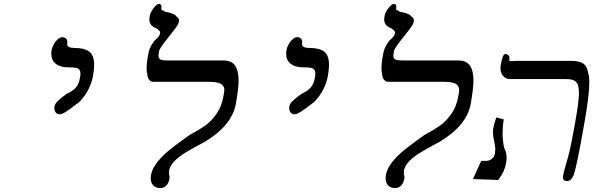

<svg xmlns="http://www.w3.org/2000/svg" viewBox="-20 -915 3040 981"><path d="M374 -385.5Q339 -358.5 318 -344.8Q297 -331 285 -331Q272.5 -331 265 -340.2Q257.5 -349.5 257.5 -362.5Q257.5 -367.5 258 -370Q260.5 -384 272.8 -396.5Q285 -409 306.5 -425L321.5 -436.5Q348 -447.5 365.5 -465.5Q383 -483.5 389 -519Q391 -529 391 -538.5Q391 -553.5 384.2 -560.2Q377.5 -567 364.8 -569Q352 -571 327.5 -571Q288 -571 265 -589.2Q242 -607.5 242 -641Q242 -649 243.5 -658Q246.5 -674.5 255.5 -690Q264.5 -705.5 276 -715.2Q287.5 -725 298 -725Q310 -725 317 -718.2Q324 -711.5 324 -700.5Q324 -696 323.5 -694L323 -690Q323 -670 360.5 -670Q412.5 -670 436.8 -651Q461 -632 461 -583.5Q461 -559 455 -526Q449 -492.5 432 -458.8Q415 -425 387 -395.5Z M1028 -191.5Q965 -158 930.5 -137.2Q896 -116.5 872.2 -92.8Q848.5 -69 843.5 -42Q844.5 -42 843.5 -22Q846.5 -19 846.5 -10.5Q846.5 -8 845.5 -1Q841.5 21.5 828.8 33.8Q816 46 798.5 46Q776 46 763 32.2Q750 18.5 750 -5Q750 -13 751.5 -21Q757.5 -54.5 784.8 -88Q812 -121.5 843.5 -147Q875 -172.5 917 -202.5Q943 -221 948.5 -225.5Q949.5 -226 963 -233.5Q999.5 -253 1029 -273.8Q1058.5 -294.5 1085.2 -332Q1112 -369.5 1121.5 -423Q1122 -426 1124 -437Q1126 -448 1126 -456Q1126 -476 1109 -486.5Q1092 -497 1045.5 -497H763.5Q750.5 -497 742 -507.8Q733.5 -518.5 732.5 -536.5Q729 -546.5 729 -566.5Q729 -592 735.5 -628Q739.5 -652 745 -666.5Q750.5 -681 767.5 -705.5Q782.5 -719 789.5 -727.2Q796.5 -735.5 798 -745Q799 -752 795.5 -756.5Q792 -761 782 -769Q761.5 -776.5 752.2 -788Q743 -799.5 743 -816.5Q743 -821 745 -834Q747 -845.5 755.5 -860Q764 -874.5 774.2 -884.8Q784.5 -895 791 -895Q805 -895 805 -881Q805 -879 804 -873Q805 -873 805 -868Q805 -864.5 804.5 -862.5Q807 -864 811.8 -862Q816.5 -860 821.5 -855.5Q848.5 -851 864.8 -843.5Q881 -836 882.5 -829Q888 -827.5 891.2 -822.5Q894.5 -817.5 894.5 -810Q894.5 -808 893.5 -802Q892 -793 880.8 -777Q869.5 -761 845.5 -731Q821 -700.5 807.8 -681.8Q794.5 -663 792.5 -652Q790 -638 790 -631Q790 -615.5 800 -610.8Q810 -606 837 -606H1122Q1163.5 -606 1181.2 -579.8Q1199 -553.5 1199 -504.5Q1199 -462 1185 -384Q1175.5 -330 1136 -281.5Q1096.5 -233 1028 -191.5Z M1574 -385.5Q1539 -358.5 1518 -344.8Q1497 -331 1485 -331Q1472.5 -331 1465 -340.2Q1457.5 -349.5 1457.5 -362.5Q1457.5 -367.5 1458 -370Q1460.5 -384 1472.8 -396.5Q1485 -409 1506.5 -425L1521.5 -436.5Q1548 -447.5 1565.5 -465.5Q1583 -483.5 1589 -519Q1591 -529 1591 -538.5Q1591 -553.5 1584.2 -560.2Q1577.5 -567 1564.8 -569Q1552 -571 1527.5 -571Q1488 -571 1465 -589.2Q1442 -607.5 1442 -641Q1442 -649 1443.5 -658Q1446.5 -674.5 1455.5 -690Q1464.5 -705.5 1476 -715.2Q1487.5 -725 1498 -725Q1510 -725 1517 -718.2Q1524 -711.5 1524 -700.5Q1524 -696 1523.5 -694L1523 -690Q1523 -670 1560.5 -670Q1612.5 -670 1636.8 -651Q1661 -632 1661 -583.5Q1661 -559 1655 -526Q1649 -492.5 1632 -458.8Q1615 -425 1587 -395.5Z M2228 -191.5Q2165 -158 2130.5 -137.2Q2096 -116.5 2072.2 -92.8Q2048.5 -69 2043.5 -42Q2044.5 -42 2043.5 -22Q2046.5 -19 2046.5 -10.5Q2046.5 -8 2045.5 -1Q2041.5 21.5 2028.8 33.8Q2016 46 1998.5 46Q1976 46 1963 32.2Q1950 18.5 1950 -5Q1950 -13 1951.5 -21Q1957.5 -54.5 1984.8 -88Q2012 -121.5 2043.5 -147Q2075 -172.5 2117 -202.5Q2143 -221 2148.5 -225.5Q2149.5 -226 2163 -233.5Q2199.5 -253 2229 -273.8Q2258.5 -294.5 2285.2 -332Q2312 -369.5 2321.5 -423Q2322 -426 2324 -437Q2326 -448 2326 -456Q2326 -476 2309 -486.5Q2292 -497 2245.5 -497H1963.5Q1950.5 -497 1942 -507.8Q1933.5 -518.5 1932.5 -536.5Q1929 -546.5 1929 -566.5Q1929 -592 1935.5 -628Q1939.5 -652 1945 -666.5Q1950.5 -681 1967.5 -705.5Q1982.5 -719 1989.5 -727.2Q1996.5 -735.5 1998 -745Q1999 -752 1995.5 -756.5Q1992 -761 1982 -769Q1961.5 -776.5 1952.2 -788Q1943 -799.5 1943 -816.5Q1943 -821 1945 -834Q1947 -845.5 1955.5 -860Q1964 -874.5 1974.2 -884.8Q1984.5 -895 1991 -895Q2005 -895 2005 -881Q2005 -879 2004 -873Q2005 -873 2005 -868Q2005 -864.5 2004.5 -862.5Q2007 -864 2011.8 -862Q2016.5 -860 2021.5 -855.5Q2048.5 -851 2064.8 -843.5Q2081 -836 2082.5 -829Q2088 -827.5 2091.2 -822.5Q2094.5 -817.5 2094.5 -810Q2094.5 -808 2093.5 -802Q2092 -793 2080.8 -777Q2069.5 -761 2045.5 -731Q2021 -700.5 2007.8 -681.8Q1994.5 -663 1992.5 -652Q1990 -638 1990 -631Q1990 -615.5 2000 -610.8Q2010 -606 2037 -606H2322Q2363.5 -606 2381.2 -579.8Q2399 -553.5 2399 -504.5Q2399 -462 2385 -384Q2375.5 -330 2336 -281.5Q2296.5 -233 2228 -191.5Z M2548 -236Q2548 -199 2555.5 -160.5Q2568.5 -139 2568.5 -108.5Q2568.5 -99 2566 -83Q2561.5 -58.5 2553.2 -40.5Q2545 -22.5 2526 4.5L2396.5 0L2438.5 -93H2465.5Q2479 -93 2492.2 -102.8Q2505.5 -112.5 2509 -131Q2510.5 -141.5 2510.5 -151.5Q2510.5 -162 2508.8 -173.2Q2507 -184.5 2504.5 -195Q2498.5 -223 2498.5 -238.5Q2498.5 -250 2500.5 -260Q2503.5 -278.5 2512.5 -305L2515.5 -315L2554 -305Q2548 -271 2548 -236ZM2537 -567Q2537 -575 2538.5 -583Q2548 -639 2561 -639Q2571.5 -639 2578 -632Q2584.5 -625 2583 -616L2582 -611Q2581.5 -606 2584.2 -604.2Q2587 -602.5 2593.5 -602.5Q2597 -602.5 2606 -603.5L2616.5 -604H2895.5Q2927.5 -604 2945.8 -597.5Q2964 -591 2972.8 -577.5Q2981.5 -564 2985.5 -540.5Q2991 -524.5 2991 -492Q2991 -428 2965 -282Q2928 -70.5 2911.5 -21Q2898 10 2878 10Q2867.5 10 2861.8 5.2Q2856 0.5 2856 -9Q2856 -13 2856.5 -15Q2858.5 -27 2870 -70Q2882 -107.5 2892 -151.2Q2902 -195 2918.5 -288Q2930 -354 2933.2 -380.8Q2936.5 -407.5 2938.5 -439Q2937.5 -467.5 2932 -482.5Q2926.5 -497.5 2912.2 -504.2Q2898 -511 2870 -511H2585Q2564.5 -511 2550.8 -526.8Q2537 -542.5 2537 -567Z"/></svg>

Font: JuliaMono ExtraBoldItalic
Style: Regular
Weight: 800
Italic angle: -9°
Monospace: yes
Designer: cormullion
Foundry: corm
Version: Version 0.049; ttfautohint (v1.8.4)